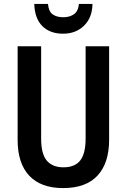

<svg xmlns="http://www.w3.org/2000/svg" viewBox="-20 -950 647 980"><path d="M537 -237Q537 -118 478 -54Q419 10 302 10Q189 10 129.5 -53Q70 -116 70 -236V-714H190V-242Q190 -164 219 -130Q248 -96 304 -96Q362 -96 389.5 -131Q417 -166 417 -243V-714H537ZM452 -930Q451 -860 409 -819Q367 -778 302 -778Q235 -778 196 -817Q157 -856 155 -930H225Q228 -892 248.5 -877Q269 -862 303 -862Q335 -862 357 -877Q379 -892 383 -930Z"/></svg>

Font: Noto Sans Myanmar Condensed SemiBold
Style: Regular
Weight: 600
Width: 3
Designer: Monotype Design Team
Foundry: Monotype Imaging Inc.
Version: Version 2.107; ttfautohint (v1.8.4.7-5d5b)